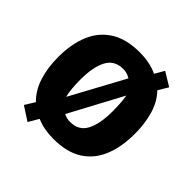

<svg xmlns="http://www.w3.org/2000/svg" viewBox="-202 -930 1153 1153"><g transform="rotate(45 374.5 -353.0)"><path d="M700 -358Q700 -247 666.5 -164.5Q633 -82 561.5 -36Q490 10 374 10Q295 10 232 -17L194 48L106 -9L145 -72Q95 -121 71.5 -194Q48 -267 48 -359Q48 -470 82.5 -552Q117 -634 189.5 -679.5Q262 -725 375 -725Q462 -725 526 -694L561 -754L648 -701L610 -638Q657 -590 678.5 -518Q700 -446 700 -358ZM238 -358Q238 -318 241 -284Q244 -250 251 -223L437 -566Q408 -584 375 -584Q301 -584 269.5 -523.5Q238 -463 238 -358ZM510 -358Q510 -433 501 -484L320 -146Q344 -133 374 -133Q448 -133 479 -193Q510 -253 510 -358Z"/></g></svg>

Font: Noto Sans Disp ExtBd
Style: Regular
Weight: 800
Designer: Monotype Design Team
Foundry: Monotype Imaging Inc.
Version: Version 2.000;GOOG;noto-source:20170915:90ef993387c0; ttfaut